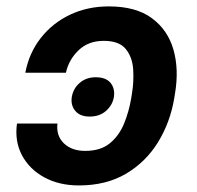

<svg xmlns="http://www.w3.org/2000/svg" viewBox="-20 -558 603 588"><path d="M32 -179.7H155.9Q151.6 -142.4 175.6 -119.1Q199.6 -95.9 241.1 -95.9Q288.4 -95.9 316.8 -119.5Q345.2 -143.1 360.1 -179.9Q375 -216.6 381.7 -256.4L384.2 -272Q390.3 -308.9 387.8 -346.1Q385.3 -383.2 365.1 -408Q344.8 -432.9 297.6 -432.9Q250.7 -432.9 220.7 -404.1Q190.7 -375.4 181.8 -335.2H57.5Q69.2 -396.3 105.1 -441.9Q141 -487.6 194.6 -513Q248.2 -538.4 313.2 -538.4Q396.3 -538.4 445.1 -502.3Q494 -466.3 511.2 -405.9Q528.4 -345.5 516 -272L513.5 -256.4Q501.1 -182.9 463.8 -122.3Q426.5 -61.8 365.8 -25.9Q305 9.9 221.6 9.9Q161.2 9.9 115.6 -14.9Q70 -39.8 47.2 -82.7Q24.5 -125.7 32 -179.7ZM254.3 -201Q225.1 -201 210.6 -218.4Q196 -235.8 199.9 -261Q204.2 -286.9 224.1 -304.2Q244 -321.4 273.4 -321.4Q304.3 -321.4 318.5 -304.2Q332.7 -286.9 328.8 -261Q324.6 -236.2 304.9 -218.6Q285.2 -201 254.3 -201Z"/></svg>

Font: Inter UI Semi Bold
Style: Italic
Weight: 600
Italic angle: -9.39999°
Designer: Rasmus Andersson
Foundry: rsms
Version: 3.2;8d6f07862